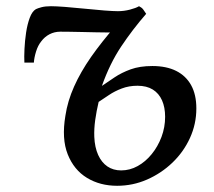

<svg xmlns="http://www.w3.org/2000/svg" viewBox="-20 -587 690 618"><path d="M89 -385.5H58.5Q57.5 -403.5 58.8 -429.5Q60 -455.5 64 -482.2Q68 -509 75.8 -529.8Q83.5 -550.5 95.5 -557.5Q101.5 -560.5 113.8 -563.8Q126 -567 144 -567Q159.5 -567 189.2 -564.8Q219 -562.5 253 -559Q287 -555.5 316.2 -553.2Q345.5 -551 359.5 -551Q379 -551 398.2 -556Q417.5 -561 427.5 -567Q431.5 -564.5 434.5 -562.8Q437.5 -561 441 -556.5Q444.5 -552 450.5 -542.5Q406.5 -492 370 -437.2Q333.5 -382.5 308 -310.5Q327 -323.5 349 -338.2Q371 -353 400.5 -363.8Q430 -374.5 470.5 -374.5Q515.5 -374.5 547 -358.8Q578.5 -343 595.2 -312.8Q612 -282.5 612 -238Q612 -188 591.5 -143Q571 -98 535 -63.5Q499 -29 453.2 -9Q407.5 11 357 11Q302 11 260 -14.5Q218 -40 198 -90.2Q178 -140.5 190.5 -214.5Q197.5 -261.5 218.5 -308.5Q239.5 -355.5 273.2 -403.8Q307 -452 352 -503.5L339 -482.5Q339.5 -482.5 325.5 -482.5Q311.5 -482.5 289.5 -483Q267.5 -483.5 243.8 -484Q220 -484.5 200.8 -484.8Q181.5 -485 174 -485Q155.5 -485 139.5 -476.8Q123.5 -468.5 112.5 -453.5Q102 -440.5 96 -421Q90 -401.5 89 -385.5ZM370 -38.5Q398 -38.5 423.2 -52.5Q448.5 -66.5 468.2 -90.8Q488 -115 499.8 -146.2Q511.5 -177.5 511.5 -211Q511.5 -241.5 501.5 -264Q491.5 -286.5 471.8 -298.8Q452 -311 422.5 -311Q395 -311 372 -302.2Q349 -293.5 330.8 -281.2Q312.5 -269 297.5 -259Q290.5 -229.5 286.5 -201Q282.5 -172.5 283.5 -146.5Q285 -112.5 296 -88.2Q307 -64 325.8 -51.2Q344.5 -38.5 370 -38.5Z"/></svg>

Font: Merriweather 20pt
Style: Italic
Weight: 400
Italic angle: -7.8°
Version: Version 2.101